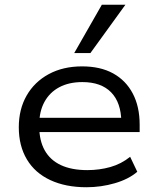

<svg xmlns="http://www.w3.org/2000/svg" viewBox="-20 -778 660 807"><path d="M343 9Q256 9 191.5 -21Q127 -51 93 -108Q59 -165 59 -243Q59 -319 92 -376.5Q125 -434 185 -466.5Q245 -499 325 -499Q402 -499 455.5 -469.5Q509 -440 538 -385Q567 -330 567 -254V-223H125V-283H510L490 -266Q489 -347 447 -390Q405 -433 326 -433Q270 -433 229.5 -411.5Q189 -390 167 -350Q145 -310 145 -255V-246Q145 -187 168 -146Q191 -105 236 -84Q281 -63 347 -63Q398 -63 444 -76Q490 -89 527 -119L557 -56Q521 -25 463 -8Q405 9 343 9ZM292 -555 408 -758H507L360 -555Z"/></svg>

Font: Nunito Sans 10pt SemiExpanded
Style: Regular
Weight: 400
Width: 6
Designer: Vernon Adams
Foundry: Vernon Adams
Version: Version 3.101;gftools[0.9.27]